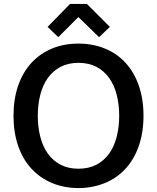

<svg xmlns="http://www.w3.org/2000/svg" viewBox="-20 -932 789 965"><path d="M71.3 -501.5Q94.7 -569.3 138.2 -616.2Q181.6 -663.1 241.2 -688Q301.3 -712.9 374 -712.9Q446.3 -712.9 507.3 -688Q567.4 -663.6 610.8 -616.2Q654.3 -569.3 677.7 -501.5Q701.2 -434.1 701.2 -350.1Q701.2 -266.1 677.7 -198.7Q654.3 -130.9 610.8 -84Q567.4 -36.6 507.3 -12.2Q445.3 13.2 374 13.2Q302.2 13.2 241.2 -12.2Q181.6 -37.1 138.2 -84Q94.7 -130.9 71.3 -198.7Q47.9 -266.1 47.9 -350.1Q47.9 -434.1 71.3 -501.5ZM182.6 -244.1Q195.3 -194.8 220.7 -159.7Q247.6 -123 284.7 -104Q323.7 -84 374 -84Q425.3 -84 464.4 -104Q501.5 -123 528.3 -159.7Q553.7 -194.8 566.4 -244.1Q579.1 -293.9 579.1 -350.1Q579.1 -406.2 566.4 -456.1Q553.7 -505.4 528.3 -540.5Q501.5 -577.1 464.4 -596.2Q425.3 -616.2 374 -616.2Q323.7 -616.2 284.7 -596.2Q247.6 -577.1 220.7 -540.5Q195.3 -505.4 182.6 -456.1Q169.9 -406.2 169.9 -350.1Q169.9 -293.9 182.6 -244.1ZM332 -912.1H417L532.2 -796.9L478 -745.1L374 -846.2L272.9 -745.1L219.2 -796.9Z"/></svg>

Font: Post Grotesk Medium
Style: Medium
Weight: 500
Version: Version 1.0